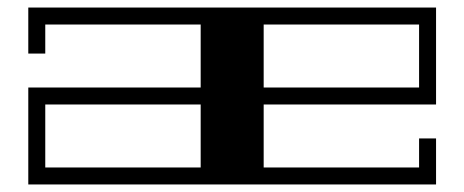

<svg xmlns="http://www.w3.org/2000/svg" viewBox="-20 -489 1231 509"><path d="M55 -257H512V-424H100V-347H55V-469H1136V-212H679V-45H1091V-122H1136V0H55ZM679 -424V-257H1091V-424ZM512 -45V-212H100V-45Z"/></svg>

Font: Geostar Fill
Style: Regular
Weight: 400
Designer: Joe Prince
Foundry: Joe Prince
Version: Version 1.002